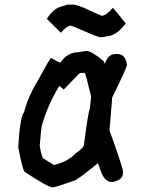

<svg xmlns="http://www.w3.org/2000/svg" viewBox="-20 -852 637 838"><path d="M356.4 -629.9Q379.4 -629.9 432.6 -585L436.5 -575.2H438.5Q452.6 -616.2 483.4 -616.2H493.2Q527.3 -616.2 534.2 -569.3Q534.2 -557.6 469.7 -426.8L458 -282.2Q499.5 -169.4 516.6 -108.4V-96.7Q516.6 -65.4 469.7 -57.6H467.8Q431.2 -57.6 413.1 -126L407.2 -139.6Q314 -63.5 303.7 -63.5Q220.7 -34.2 210 -34.2Q189.5 -34.2 86.9 -102.5Q77.6 -114.3 59.6 -210Q67.4 -341.8 85 -362.3Q103 -431.6 145.5 -501Q198.7 -598.6 202.1 -598.6H204.1Q236.8 -579.1 243.2 -579.1Q275.4 -624 321.3 -624ZM325.2 -530.3 258.8 -461.9H256.8L239.3 -477.5Q189.9 -397.9 163.1 -305.7Q159.7 -294.9 153.3 -215.8Q163.1 -159.2 170.9 -159.2L215.8 -131.8Q276.9 -146.5 309.6 -182.6Q346.7 -207 346.7 -221.7Q364.3 -360.4 372.1 -377.9L377.9 -430.7Q354.5 -527.3 350.6 -532.2L344.7 -534.2Q325.2 -533.2 325.2 -530.3ZM275.9 -832H293.5Q320.7 -832 374.3 -804.7L423.5 -783.2Q443.3 -783.2 471 -816.4H474.5L529 -750Q486.4 -693.4 442.9 -693.4Q435 -689.5 420 -689.5H416.5Q408.2 -689.5 295.2 -738.3L288.2 -740.2Q267.1 -736.3 246 -709L184.5 -769.5Q213 -814.5 244.2 -822.3Z"/></svg>

Font: ww_drahtTSB
Style: Regular
Weight: 400
Designer: Dr. Wolfgang Wiebecke
Version: Version 1.06 May 21, 2010, initial release